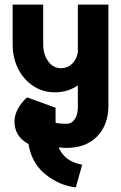

<svg xmlns="http://www.w3.org/2000/svg" viewBox="-20 -673 527 836"><path d="M319 -653H452V-214Q452 -129 403 -79Q354 -29 270 -29H269Q255 -29 235 -31Q250 1 274.5 19Q299 37 338 44L310 143Q241 135 181.5 89Q122 43 106 -35L104 -46Q43 -79 43 -144Q43 -170 57.5 -198Q72 -226 98 -249L222 -204V-138Q243 -134 269 -134Q292 -134 305.5 -154Q319 -174 319 -207V-301Q275 -271 219 -271Q167 -271 125 -298.5Q83 -326 59 -373.5Q35 -421 35 -480V-653H168V-481Q168 -436 190 -406Q212 -376 246 -376Q274 -376 294 -395.5Q314 -415 319 -445Z"/></svg>

Font: Akshar SemiBold
Style: Regular
Weight: 600
Designer: Tall Chai
Foundry: Tall Chai
Version: Version 1.000